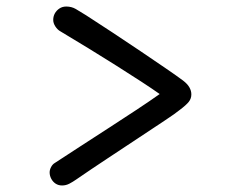

<svg xmlns="http://www.w3.org/2000/svg" viewBox="-20 -616 690 588"><path d="M170 -48Q159 -48 150.5 -53.5Q142 -59 137 -68.5Q132 -78 132 -88Q132 -96 136.5 -104.5Q141 -113 148 -117Q183 -140 225.5 -167.5Q268 -195 312 -223.5Q356 -252 397 -279Q438 -306 469 -328Q448 -343 413.5 -365.5Q379 -388 337 -414.5Q295 -441 251 -468Q207 -495 165 -520Q156 -525 149.5 -535Q143 -545 143 -555Q143 -566 148 -575Q153 -584 162 -590Q171 -596 183 -596Q199 -596 212 -588.5Q225 -581 244 -569Q281 -545 324.5 -516.5Q368 -488 410 -459.5Q452 -431 486.5 -407.5Q521 -384 541 -369Q554 -359 560 -348.5Q566 -338 566 -327Q566 -314 558 -304Q550 -294 530 -279Q518 -269 484 -246.5Q450 -224 404 -193.5Q358 -163 308 -130Q258 -97 213 -66Q203 -59 192.5 -53.5Q182 -48 170 -48Z"/></svg>

Font: Playpen Sans Thai
Style: Regular
Weight: 400
Designer: Sirin Gunkloy, Laura Meseguer, Veronika Burian, José Scaglione
Foundry: TypeTogether
Version: Version 2.000